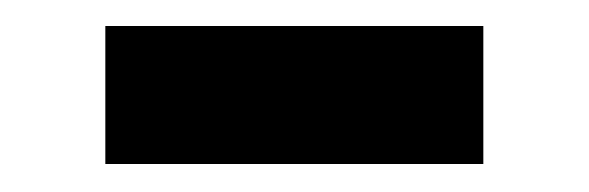

<svg xmlns="http://www.w3.org/2000/svg" viewBox="-20 -354 442 144"><path d="M59 -231V-334.5H342.5V-231Z"/></svg>

Font: Encode Sans SemiCondensed SemiCondensed SemiBold
Style: Regular
Weight: 600
Width: 4
Designer: Multiple Designers
Foundry: Impallari Type
Version: Version 3.000; ttfautohint (v1.8.3) -l 8 -r 50 -G 200 -x 14 